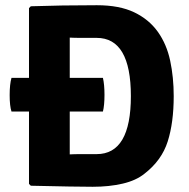

<svg xmlns="http://www.w3.org/2000/svg" viewBox="-20 -709 722 735"><path d="M533 -44Q501 -18 449.5 -6Q398 6 335 6Q303 6 244.5 5Q186 4 98 2L91 -5V-282H24Q17 -303 17 -345Q17 -387 24 -411H91V-678L98 -685Q156 -687 219 -688Q282 -689 351 -689Q437 -689 493.5 -662Q550 -635 584 -587.5Q618 -540 631.5 -476.5Q645 -413 645 -341Q645 -240 622 -167.5Q599 -95 533 -44ZM374 -282H247V-118Q264 -119 290 -119Q316 -119 350 -119Q481 -119 481 -341Q481 -564 350 -564Q316 -564 290 -564Q264 -564 247 -565V-411H374Q380 -385 380 -346Q380 -306 374 -282Z"/></svg>

Font: Signika
Style: Bold
Weight: 700
Designer: Anna Giedrys
Foundry: Anna Giedrys
Version: Version 1.001